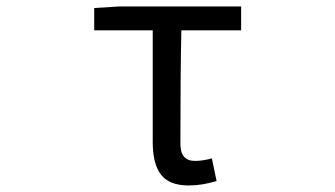

<svg xmlns="http://www.w3.org/2000/svg" viewBox="-20 -563 1040 596"><path d="M565.4 12.7Q505.9 12.7 480 -20.5Q454.1 -53.7 454.1 -122.1V-468.8H272.5V-538.1L350.6 -543H728.5V-468.8H543Q540 -345.7 540 -116.2Q540 -63.5 585 -63.5Q609.4 -63.5 637.7 -71.3L652.3 -1Q607.4 12.7 565.4 12.7Z"/></svg>

Font: Gen Shin Gothic Monospace Regular
Style: Regular
Weight: 400
Designer: [Source Han Sans]
Ryoko NISHIZUKA  (kana & ideographs); Paul D. Hunt (Latin, Greek & Cyrillic); Wenlong ZHANG  (bopomofo
Version: Version 1.002.20150607